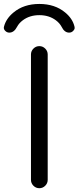

<svg xmlns="http://www.w3.org/2000/svg" viewBox="-44 -990 404 987"><path d="M338.9 -853.5Q339.8 -849.6 339.8 -846.7Q339.8 -838.9 333 -832Q324.2 -822.3 311.5 -822.3Q287.1 -822.3 272.5 -852.5Q262.7 -871.1 243.2 -885.7Q208 -912.1 158.2 -912.1Q108.4 -912.1 73.2 -885.7Q53.7 -871.1 43.9 -852.5Q28.3 -822.3 3.9 -822.3Q-8.8 -822.3 -17.6 -832Q-24.4 -838.9 -24.4 -847.7Q-24.4 -850.6 -23.4 -853.5Q-12.7 -894.5 25.4 -925.8Q78.1 -969.7 158.2 -969.7Q238.3 -969.7 291 -925.8Q329.1 -894.5 338.9 -853.5ZM115.2 -65.4V-710Q115.2 -727.5 127.9 -740.2Q140.6 -752.9 158.2 -752.9Q175.8 -752.9 188.5 -740.2Q201.2 -727.5 201.2 -710V-65.4Q201.2 -47.9 188.5 -35.2Q175.8 -22.5 158.2 -22.5Q140.6 -22.5 127.9 -35.2Q115.2 -47.9 115.2 -65.4Z"/></svg>

Font: Gen Jyuu Gothic P Normal
Style: Regular
Weight: 300
Designer: [Source Han Sans]
Ryoko NISHIZUKA  (kana & ideographs); Paul D. Hunt (Latin, Greek & Cyrillic); Wenlong ZHANG  (bopomofo
Version: Version 1.002.20150607